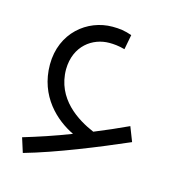

<svg xmlns="http://www.w3.org/2000/svg" viewBox="-70 -408 496 525"><g transform="rotate(15 178.0 -145.5)"><path d="M39 53C127 28 237 -17 320 -53L304 -94C274 -80 242 -66 210 -53C163 -73 94 -115 94 -199C95 -266 143 -299 190 -299C202 -299 216 -298 234 -293L242 -335C222 -342 207 -344 187 -344C116 -344 48 -290 48 -200C48 -110 108 -57 158 -33C112 -15 66 0 26 12Z"/></g></svg>

Font: Noto Sans Arabic ExtCond Light
Style: Regular
Weight: 300
Width: 2
Designer: Monotype Design Team, Nadine Chahine, Nizar Qandah and Khaled Hosny
Foundry: Monotype Imaging Inc.
Version: Version 2.012